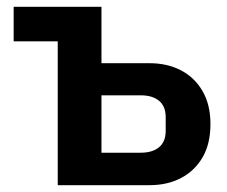

<svg xmlns="http://www.w3.org/2000/svg" viewBox="-20 -542 665 562"><path d="M149 0V-421H20V-522H277V-357H418Q469 -357 509 -336.5Q549 -316 572.5 -276Q596 -236 596 -179Q596 -121 573 -81.5Q550 -42 510 -21Q470 0 418 0ZM277 -95H392Q426 -95 445.5 -111Q465 -127 465 -159V-199Q465 -231 445.5 -247Q426 -263 392 -263H277Z"/></svg>

Font: IBM Plex Sans SemiBold
Style: Regular
Weight: 600
Designer: Mike Abbink, Paul van der Laan, Pieter van Rosmalen
Foundry: Bold Monday
Version: Version 3.201